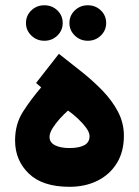

<svg xmlns="http://www.w3.org/2000/svg" viewBox="-20 -722 536 740"><path d="M138.7 -385.3 119.1 -402.3 207 -514.6Q250 -481 293.9 -446Q337.9 -411.1 375 -372.8Q412.1 -334.5 434.8 -291.3Q457.5 -248 457.5 -198.7Q457.5 -137.2 430.4 -93.3Q403.3 -49.3 356 -25.6Q308.6 -2 248 -2Q144 -2 91.1 -53Q38.1 -104 38.1 -180.7Q38.1 -243.2 67.9 -290.3Q97.7 -337.4 138.7 -385.3ZM325.2 -197.3Q325.2 -211.4 311.8 -229.7Q298.3 -248 279.1 -265.9Q259.8 -283.7 242.2 -295.9Q227.5 -283.2 210.9 -264.9Q194.3 -246.6 182.6 -227.8Q170.9 -209 170.9 -194.3Q170.9 -172.9 192.1 -162.1Q213.4 -151.4 247.6 -151.4Q284.7 -151.4 304.9 -162.4Q325.2 -173.3 325.2 -197.3ZM247.6 -633.3Q247.6 -662.1 268.3 -681.9Q289.1 -701.7 318.4 -701.7Q348.1 -701.7 368.7 -681.9Q389.2 -662.1 389.2 -633.3Q389.2 -605 368.7 -585Q348.1 -564.9 318.4 -564.9Q289.1 -564.9 268.3 -585Q247.6 -605 247.6 -633.3ZM80.1 -633.3Q80.1 -662.1 100.8 -681.9Q121.6 -701.7 150.9 -701.7Q180.7 -701.7 201.2 -681.9Q221.7 -662.1 221.7 -633.3Q221.7 -605 201.2 -585Q180.7 -564.9 150.9 -564.9Q121.6 -564.9 100.8 -585Q80.1 -605 80.1 -633.3Z"/></svg>

Font: Vazirmatn RD UI Black
Style: Regular
Weight: 900
Designer: Saber Rastikerdar
Foundry: Saber Rastikerdar
Version: Version 33.003